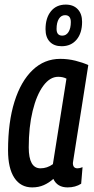

<svg xmlns="http://www.w3.org/2000/svg" viewBox="-20 -805 408 835"><path d="M274 10Q229 10 212 -27Q193 -10 170.5 0Q148 10 120 10Q70 10 42.5 -31.5Q15 -73 15 -151Q15 -274 43 -363Q71 -452 122 -500.5Q173 -549 242 -549Q276 -549 308 -541Q340 -533 364 -522Q346 -407 334 -331Q322 -255 314.5 -208.5Q307 -162 303.5 -138.5Q300 -115 298.5 -106.5Q297 -98 297 -96Q297 -73 317 -73Q327 -73 339 -78L333 -6Q308 10 274 10ZM210 -91 269 -463Q254 -471 233 -471Q197 -471 168 -431.5Q139 -392 122 -322.5Q105 -253 105 -164Q105 -73 156 -73Q185 -73 210 -91ZM248 -604Q215 -604 196.5 -623.5Q178 -643 178 -678Q178 -727 201.5 -756Q225 -785 266 -785Q299 -785 318 -765Q337 -745 337 -710Q337 -661 313 -632.5Q289 -604 248 -604ZM251 -650Q268 -650 278 -666Q288 -682 288 -709Q288 -739 263 -739Q246 -739 236 -723Q226 -707 226 -679Q226 -650 251 -650Z"/></svg>

Font: Georama Condensed Medium
Style: Italic
Weight: 500
Width: 3
Italic angle: -9°
Designer: Jean-Baptiste Levee
Foundry: Production Type
Version: Version 1.000